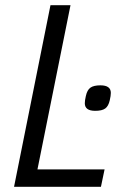

<svg xmlns="http://www.w3.org/2000/svg" viewBox="-20 -718 479 738"><path d="M34 0 174 -698H251L124 -67H382L368 0ZM346 -292Q306 -292 306 -321Q306 -332 310 -349Q315 -372 327.5 -381Q340 -390 366 -390Q406 -390 406 -361Q406 -350 402 -333Q397 -310 384.5 -301Q372 -292 346 -292Z"/></svg>

Font: IBM Plex Sans Condensed
Style: Italic
Weight: 400
Width: 3
Italic angle: -11°
Designer: Mike Abbink, Paul van der Laan, Pieter van Rosmalen
Foundry: Bold Monday
Version: Version 1.3